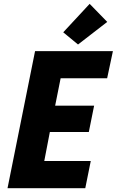

<svg xmlns="http://www.w3.org/2000/svg" viewBox="-20 -988 613 1008"><path d="M164.1 -719.7H572.8L542.5 -577.1H298.3L269.5 -433.1H474.1L446.3 -294.9H241.7L212.4 -142.6H456.5L427.7 0H19.5ZM312 -818.4 450.7 -967.8 543 -873 389.6 -754.4Z"/></svg>

Font: Reddit Sans Fudge ExBold Italic
Style: Regular
Weight: 800
Italic angle: -11.25°
Designer: Stephen Hutchings
Version: Version 1.013